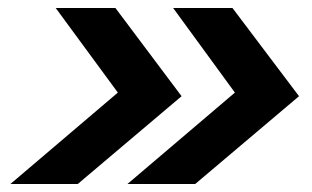

<svg xmlns="http://www.w3.org/2000/svg" viewBox="-20 -549 779 479"><path d="M298 -90 566 -318 412 -529H560L726 -309L467 -90ZM6 -90 274 -318 119 -529H268L433 -309L174 -90Z"/></svg>

Font: Be Vietnam Pro
Style: Bold Italic
Weight: 700
Italic angle: -12°
Designer: Lam Bao, Tony Le, Vietanh Nguyen
Foundry: Yellow Type Foundry
Version: Version 1.002; ttfautohint (v1.8.3)